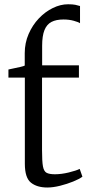

<svg xmlns="http://www.w3.org/2000/svg" viewBox="-20 -846 410 877"><path d="M196 10.5Q149 10.5 121.2 -11.8Q93.5 -34 93.5 -98V-491.5H18.5V-528.5Q27 -530.5 43 -533.8Q59 -537 74 -540.5Q89 -544 93 -546.5Q93 -561 93 -575.2Q93 -589.5 93 -603Q93 -650 110.8 -690.8Q128.5 -731.5 157.5 -762Q186.5 -792.5 221.5 -809.5Q256.5 -826.5 291 -826.5Q312 -826.5 324.2 -824Q336.5 -821.5 345.5 -818.5V-740Q337.5 -745.5 316.5 -751.2Q295.5 -757 270 -757Q236.5 -757 215 -745.8Q193.5 -734.5 183 -708.2Q172.5 -682 172.5 -637V-547.5H340.5V-491.5H172V-159.5Q172 -109 176.2 -86Q180.5 -63 193.2 -56.5Q206 -50 231 -50Q260 -50 294 -58.2Q328 -66.5 344 -74.5L356.5 -39Q342 -28 314.2 -16.8Q286.5 -5.5 254.5 2.5Q222.5 10.5 196 10.5Z"/></svg>

Font: Merriweather 36pt Light
Style: Regular
Weight: 300
Designer: Eben Sorkin
Foundry: Eben Sorkin
Version: Version 2.100